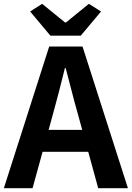

<svg xmlns="http://www.w3.org/2000/svg" viewBox="-24 -984 689 1004"><path d="M-3.8 0 233.3 -740.8H407.5L644.9 0H489.5L383.7 -385.9Q366.9 -444.1 351.2 -506.3Q335.5 -568.5 319.4 -627.9H315.4Q300.9 -567.7 284.7 -505.9Q268.5 -444.1 252.5 -385.9L146.3 0ZM143.3 -190.1V-304.8H495.4V-190.1ZM239.6 -797.4 133.6 -923.9 196.4 -964 316.2 -866.5H321L440.7 -964L504.3 -923.9L398.2 -797.4Z"/></svg>

Font: Noto Sans HK Thin
Style: Regular
Weight: 100
Designer: Ryoko NISHIZUKA 西塚涼子 (kana, bopomofo & ideographs); Paul D. Hunt (Latin, Greek & Cyrillic); Sandoll Communications 산돌커뮤니
Foundry: Adobe
Version: Version 2.004-H2;hotconv 1.0.118;makeotfexe 2.5.65603